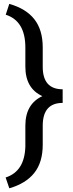

<svg xmlns="http://www.w3.org/2000/svg" viewBox="-20 -800 378 998"><path d="M9.3 122.6Q108.4 90.8 111.8 -39.1V-146.5Q111.8 -259.3 200.2 -300.3Q111.8 -340.3 111.8 -454.1V-553.2Q111.8 -690.9 9.8 -723.6L28.3 -779.8Q114.7 -755.4 158.2 -700.4Q201.7 -645.5 202.1 -555.2V-452.6Q202.1 -335.9 305.7 -335.9V-265.1Q202.1 -265.1 202.1 -146.5V-47.9Q202.1 43.9 158 99.1Q113.8 154.3 28.3 178.7Z"/></svg>

Font: Vazir FD
Style: Regular-FD
Weight: 400
Designer: Saber Rastikerdar
Foundry: Saber Rastikerdar
Version: Version 30.0.0